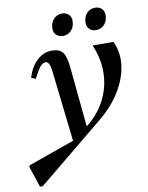

<svg xmlns="http://www.w3.org/2000/svg" viewBox="-204 -766 846 1094"><g transform="rotate(-10 219.0 -219.0)"><path d="M-63 256 -103 135 -100 126 168 31 121 -380Q115 -437 91 -437Q75 -437 59 -418Q43 -399 20 -353L-5 -364Q14 -426 52 -461Q90 -496 138 -496Q181 -496 200 -472Q219 -448 225 -385L259 -36L277 -51Q340 -106 373 -177Q406 -248 406 -327Q406 -406 372 -484H492Q523 -421 514 -346.5Q505 -272 460 -197.5Q415 -123 338 -60L-47 256ZM407 -567Q384 -567 369.5 -581Q355 -595 355 -618Q355 -651 374 -672.5Q393 -694 423 -694Q446 -694 460.5 -680Q475 -666 475 -643Q475 -610 456 -588.5Q437 -567 407 -567ZM216 -567Q193 -567 178 -581Q163 -595 163 -618Q163 -651 182.5 -672.5Q202 -694 232 -694Q255 -694 269.5 -680Q284 -666 284 -643Q284 -610 265 -588.5Q246 -567 216 -567Z"/></g></svg>

Font: Platypi
Style: Italic
Weight: 400
Italic angle: -13°
Designer: David Sargent
Foundry: Bolt Cutter Type
Version: Version 1.200; ttfautohint (v1.8.4.7-5d5b)